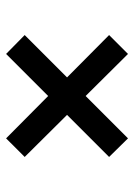

<svg xmlns="http://www.w3.org/2000/svg" viewBox="75 -674 440 630"><g transform="rotate(-90 295.0 -359.0)"><path d="M95 -221 233 -359 95 -498 156 -559 295 -421 433 -559 495 -498 356 -359 495 -221 433 -159 295 -298 156 -159Z"/></g></svg>

Font: Retni Sans Medium
Style: Regular
Weight: 500
Designer: Vitaly Kuzmin
Foundry: ParaType Ltd.
Version: Version 1.00;March 2, 2019;FontCreator 11.5.0.2425 64-bit; t